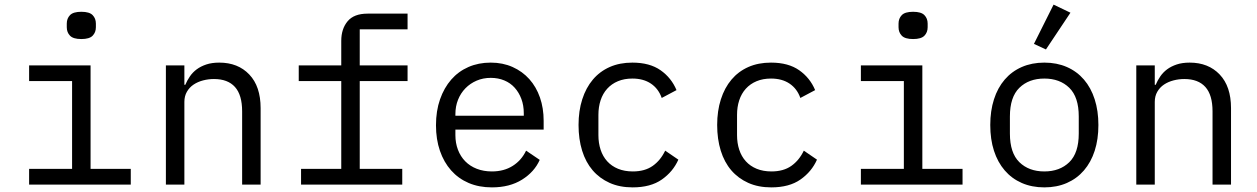

<svg xmlns="http://www.w3.org/2000/svg" viewBox="-20 -799 5440 831"><path d="M332 -630Q297 -630 283 -644.5Q269 -659 269 -681V-697Q269 -719 283 -733.5Q297 -748 332 -748Q367 -748 381 -733.5Q395 -719 395 -697V-681Q395 -659 381 -644.5Q367 -630 332 -630ZM106 -68H292V-448H106V-516H372V-68H546V0H106Z M698 0V-516H778V-432H782Q790 -451 802 -468.5Q814 -486 831.5 -499Q849 -512 873 -520Q897 -528 929 -528Q1010 -528 1059 -476.5Q1108 -425 1108 -331V0H1028V-317Q1028 -388 997 -422.5Q966 -457 906 -457Q882 -457 859 -451Q836 -445 818 -433Q800 -421 789 -402Q778 -383 778 -358V0Z M1283 -68H1457V-448H1273V-516H1457V-622Q1457 -674 1484.5 -707Q1512 -740 1571 -740H1744V-672H1537V-516H1744V-448H1537V-68H1721V0H1283Z M2109 12Q2053 12 2008.5 -7Q1964 -26 1932.5 -61.5Q1901 -97 1884 -146.5Q1867 -196 1867 -257Q1867 -319 1884.5 -369Q1902 -419 1933 -454.5Q1964 -490 2007.5 -509Q2051 -528 2104 -528Q2156 -528 2198.5 -509Q2241 -490 2271 -456.5Q2301 -423 2317 -377Q2333 -331 2333 -276V-238H1951V-214Q1951 -180 1962 -151Q1973 -122 1993.5 -101Q2014 -80 2043.5 -68.5Q2073 -57 2109 -57Q2161 -57 2199 -81Q2237 -105 2257 -147L2316 -107Q2293 -55 2239.5 -21.5Q2186 12 2109 12ZM2104 -462Q2071 -462 2043 -450Q2015 -438 1994.5 -417Q1974 -396 1962.5 -367.5Q1951 -339 1951 -305V-298H2247V-309Q2247 -343 2236.5 -371Q2226 -399 2207.5 -419.5Q2189 -440 2162.5 -451Q2136 -462 2104 -462Z M2718 12Q2662 12 2618.5 -7.5Q2575 -27 2545 -62Q2515 -97 2499.5 -147Q2484 -197 2484 -258Q2484 -319 2500 -369Q2516 -419 2546 -454.5Q2576 -490 2619 -509Q2662 -528 2717 -528Q2792 -528 2839 -495Q2886 -462 2908 -409L2844 -375Q2830 -415 2797.5 -437Q2765 -459 2717 -459Q2682 -459 2654.5 -447.5Q2627 -436 2608 -415Q2589 -394 2579.5 -365Q2570 -336 2570 -302V-214Q2570 -180 2579.5 -151Q2589 -122 2608 -101Q2627 -80 2655 -68.5Q2683 -57 2719 -57Q2771 -57 2805 -81Q2839 -105 2859 -147L2916 -108Q2893 -56 2844.5 -22Q2796 12 2718 12Z M3318 12Q3262 12 3218.5 -7.5Q3175 -27 3145 -62Q3115 -97 3099.5 -147Q3084 -197 3084 -258Q3084 -319 3100 -369Q3116 -419 3146 -454.5Q3176 -490 3219 -509Q3262 -528 3317 -528Q3392 -528 3439 -495Q3486 -462 3508 -409L3444 -375Q3430 -415 3397.5 -437Q3365 -459 3317 -459Q3282 -459 3254.5 -447.5Q3227 -436 3208 -415Q3189 -394 3179.5 -365Q3170 -336 3170 -302V-214Q3170 -180 3179.5 -151Q3189 -122 3208 -101Q3227 -80 3255 -68.5Q3283 -57 3319 -57Q3371 -57 3405 -81Q3439 -105 3459 -147L3516 -108Q3493 -56 3444.5 -22Q3396 12 3318 12Z M3932 -630Q3897 -630 3883 -644.5Q3869 -659 3869 -681V-697Q3869 -719 3883 -733.5Q3897 -748 3932 -748Q3967 -748 3981 -733.5Q3995 -719 3995 -697V-681Q3995 -659 3981 -644.5Q3967 -630 3932 -630ZM3706 -68H3892V-448H3706V-516H3972V-68H4146V0H3706Z M4507 -585 4455 -609 4540 -779 4613 -744ZM4500 12Q4446 12 4402.5 -7Q4359 -26 4328.5 -61.5Q4298 -97 4282 -146.5Q4266 -196 4266 -258Q4266 -319 4282 -369Q4298 -419 4328.5 -454.5Q4359 -490 4402.5 -509Q4446 -528 4500 -528Q4554 -528 4597.5 -509Q4641 -490 4671.5 -454.5Q4702 -419 4718 -369Q4734 -319 4734 -258Q4734 -196 4718 -146.5Q4702 -97 4671.5 -61.5Q4641 -26 4597.5 -7Q4554 12 4500 12ZM4500 -57Q4567 -57 4608 -97Q4649 -137 4649 -221V-295Q4649 -379 4608 -419Q4567 -459 4500 -459Q4433 -459 4392 -419Q4351 -379 4351 -295V-221Q4351 -137 4392 -97Q4433 -57 4500 -57Z M4898 0V-516H4978V-432H4982Q4990 -451 5002 -468.5Q5014 -486 5031.5 -499Q5049 -512 5073 -520Q5097 -528 5129 -528Q5210 -528 5259 -476.5Q5308 -425 5308 -331V0H5228V-317Q5228 -388 5197 -422.5Q5166 -457 5106 -457Q5082 -457 5059 -451Q5036 -445 5018 -433Q5000 -421 4989 -402Q4978 -383 4978 -358V0Z"/></svg>

Font: PlemolJP35 Console
Style: Regular
Weight: 400
Version: v2.0.3; ttfautohint (v1.8.4.7-5d5b-dirty) -l 6 -r 45 -G 200 